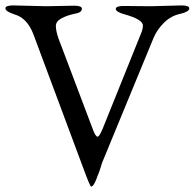

<svg xmlns="http://www.w3.org/2000/svg" viewBox="-20 -673 718 708"><path d="M336 -14Q325 15 316 15Q312 15 286 -56L103 -547Q80 -607 33 -620Q0 -631 0 -642Q0 -653 29 -653L151 -650L253 -652Q282 -652 282 -641Q282 -626 254 -622Q226 -616 206 -605Q186 -594 186 -577Q186 -560 195 -533L322 -197Q332 -169 340 -169Q346 -169 358 -197L499 -547Q507 -565 507 -579Q507 -601 440 -620Q407 -629 407 -640Q407 -651 436 -651L535 -650L649 -653Q678 -653 678 -642Q678 -630 645 -622Q611 -615 585.5 -590Q560 -565 547 -535L359 -79Q358 -78 357 -74.5Q356 -71 354 -65Q352 -58 350 -52Q348 -46 346 -40Q344 -34 341 -27.5Q338 -21 336 -14Z"/></svg>

Font: Benne
Style: Regular
Weight: 400
Designer: John-Daniel Harrington
Version: Version 1.001